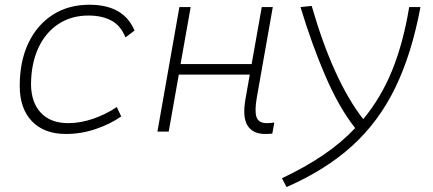

<svg xmlns="http://www.w3.org/2000/svg" viewBox="-20 -547 1798 798"><path d="M263.2 -35.2Q314.5 -35.2 367.4 -53.5Q420.4 -71.8 465.3 -102.1L483.9 -63Q436.5 -30.3 376.7 -10.3Q316.9 9.8 253.9 9.8Q163.6 9.8 112.8 -43Q62 -95.7 62 -189.9Q62 -292 97.9 -367.7Q133.8 -443.4 199 -485.4Q264.2 -527.3 351.6 -527.3Q494.6 -527.3 539.1 -419.9L501.5 -391.6Q481.9 -440.4 443.1 -461.4Q404.3 -482.4 347.7 -482.4Q275.9 -482.4 222.2 -446.8Q168.5 -411.1 138.9 -346.7Q109.4 -282.2 108.9 -195.8Q109.9 -120.1 150.4 -77.6Q190.9 -35.2 263.2 -35.2Z M634.3 0 725.6 -517.6H772.5L730.5 -280.8H1025.9L1067.9 -517.6H1113.8L1047.4 -141.6Q1037.6 -85.9 1046.1 -60.5Q1054.7 -35.2 1088.9 -35.2Q1103 -35.2 1120.1 -37.6L1111.8 8.3Q1098.1 9.8 1082.5 9.8Q1030.3 9.8 1008.5 -25.6Q986.8 -61 1000.5 -136.7L1018.1 -236.8H723.1L681.2 0Z M1170.9 230.5 1151.9 193.8Q1246.1 149.4 1321.8 98.4Q1397.5 47.4 1456.1 -14.6Q1389.2 -99.6 1332.8 -230.2Q1276.4 -360.8 1229 -517.6L1275.4 -522.5Q1365.2 -211.4 1489.7 -51.8Q1563.5 -140.6 1609.9 -254.6Q1656.2 -368.7 1680.7 -517.6H1727.5Q1691.4 -323.7 1622.8 -182.4Q1554.2 -41 1443.6 59.3Q1333 159.7 1170.9 230.5Z"/></svg>

Font: Cascadia Mono PL ExtraLight
Style: Italic
Weight: 200
Italic angle: -10°
Monospace: yes
Designer: Aaron Bell
Foundry: Saja Typeworks
Version: Version 2404.023; ttfautohint (v1.8.4)